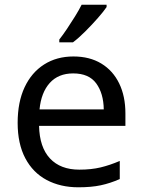

<svg xmlns="http://www.w3.org/2000/svg" viewBox="-20 -786 604 816"><path d="M292 -546Q361 -546 410.5 -516Q460 -486 486.5 -431.5Q513 -377 513 -304V-251H146Q148 -160 192.5 -112.5Q237 -65 317 -65Q368 -65 407.5 -74.5Q447 -84 489 -102V-25Q448 -7 408 1.5Q368 10 313 10Q237 10 178.5 -21Q120 -52 87.5 -113.5Q55 -175 55 -264Q55 -352 84.5 -415Q114 -478 167.5 -512Q221 -546 292 -546ZM291 -474Q228 -474 191.5 -433.5Q155 -393 148 -321H421Q420 -389 389 -431.5Q358 -474 291 -474ZM433 -756Q421 -738 396 -709.5Q371 -681 342.5 -652.5Q314 -624 290 -606H232V-618Q247 -637 264.5 -663Q282 -689 299 -716.5Q316 -744 327 -766H433Z"/></svg>

Font: Noto Sans Old Hungarian
Style: Regular
Weight: 400
Designer: Monotype Design Team
Foundry: Monotype Imaging Inc.
Version: Version 2.005; ttfautohint (v1.8.4.7-5d5b)